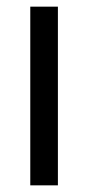

<svg xmlns="http://www.w3.org/2000/svg" viewBox="-20 -557 265 577"><path d="M154 0H71V-537H154Z"/></svg>

Font: Noto Sans Ethiopic Cond
Style: Regular
Weight: 400
Width: 3
Designer: Monotype Design Team
Foundry: Monotype Imaging Inc.
Version: Version 2.102; ttfautohint (v1.8.4.7-5d5b)